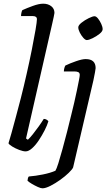

<svg xmlns="http://www.w3.org/2000/svg" viewBox="-20 -820 584 1040"><path d="M119 0Q105 0 84 -8Q63 -16 46 -26.5Q29 -37 26 -44Q31 -59 42 -98.5Q53 -138 66.5 -188.5Q80 -239 93 -289Q109 -352 124.5 -420.5Q140 -489 152.5 -551.5Q165 -614 172.5 -658.5Q180 -703 180 -716Q180 -733 157 -733H94Q94 -741 96 -750.5Q98 -760 101 -765Q125 -776 158 -788Q191 -800 214 -800Q240 -800 257.5 -786.5Q275 -773 275 -750Q275 -748 271 -728.5Q267 -709 262 -688L121 -70L131 -63Q142 -73 158 -93Q174 -113 190 -135.5Q206 -158 217 -176Q225 -176 232 -172Q239 -168 242 -163Q236 -142 222 -114.5Q208 -87 190.5 -60.5Q173 -34 154 -17Q135 0 119 0ZM210 200Q201 200 184.5 192.5Q168 185 152 175.5Q136 166 129 159Q130 143 136 136Q173 133 212.5 125Q252 117 280 105Q286 96 296 64.5Q306 33 318 -11Q330 -55 343 -105Q356 -155 367 -202Q374 -230 382 -264Q390 -298 396.5 -330Q403 -362 407.5 -384.5Q412 -407 412 -414Q412 -425 404.5 -429Q397 -433 383 -433H326Q326 -442 328.5 -451Q331 -460 334 -465Q359 -477 392 -488.5Q425 -500 444 -500Q498 -500 498 -451Q498 -446 494.5 -428Q491 -410 486 -385L376 87Q372 97 352.5 116Q333 135 306.5 154Q280 173 253.5 186.5Q227 200 210 200ZM450 -603Q442 -603 431 -615.5Q420 -628 412 -644Q404 -660 404 -672Q404 -683 421.5 -697Q439 -711 460.5 -721.5Q482 -732 492 -732Q501 -732 511 -719.5Q521 -707 528.5 -690.5Q536 -674 536 -662Q536 -650 519 -636.5Q502 -623 481.5 -613Q461 -603 450 -603Z"/></svg>

Font: Texturina
Style: Italic
Weight: 400
Italic angle: -11°
Designer: Guillermo Torres Carreño
Foundry: Omnibus-Type
Version: Version 1.002; ttfautohint (v1.8.3)